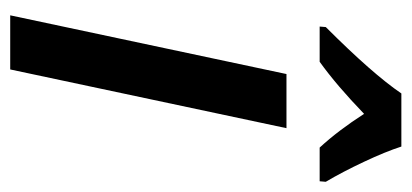

<svg xmlns="http://www.w3.org/2000/svg" viewBox="-235 -571 806 376"><g transform="rotate(90 168.0 -383.0)"><path d="M125 -541H231L116 0H10ZM33 -618Q125 -710 163 -766H267Q277 -735 297 -692.5Q317 -650 336 -618L335 -606H269Q235 -643 203 -693Q147 -639 101 -606H32Z"/></g></svg>

Font: Noto Sans UI NarrowMedium
Style: Italic
Weight: 500
Width: 4
Italic angle: -12°
Designer: Monotype Design Team
Foundry: Monotype Imaging Inc.
Version: Version 1.001